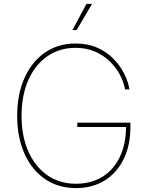

<svg xmlns="http://www.w3.org/2000/svg" viewBox="-20 -962 771 992"><path d="M372.6 9.8Q280.8 9.8 212.4 -37.1Q144 -84 106.4 -168.2Q68.8 -252.4 68.8 -363.3Q68.8 -475.6 106.7 -559.6Q144.5 -643.6 212.4 -690.4Q280.3 -737.3 370.6 -737.3Q434.1 -737.3 483.2 -715.3Q532.2 -693.4 566.9 -657.7Q601.6 -622.1 622.1 -580.6Q642.6 -539.1 648.9 -500H626Q619.6 -537.1 599.9 -575Q580.1 -612.8 547.6 -644.5Q515.1 -676.3 470.7 -695.6Q426.3 -714.8 370.6 -714.8Q287.1 -714.8 224.1 -670.9Q161.1 -627 126.2 -547.9Q91.3 -468.8 91.3 -363.3Q91.3 -259.8 126 -180.7Q160.6 -101.6 223.9 -57.1Q287.1 -12.7 372.6 -12.7Q452.1 -12.7 510 -49.1Q567.9 -85.4 599.6 -152.3Q631.3 -219.2 631.3 -310.5L641.1 -305.7H379.4V-328.1H653.8V-306.6Q653.8 -210.9 618.9 -139.9Q584 -68.8 520.8 -29.5Q457.5 9.8 372.6 9.8ZM354 -806.6 426.8 -941.9H455.6L376 -806.6Z"/></svg>

Font: Inter 16pt Thin
Style: Regular
Weight: 250
Version: Version 4.001;git-66647c0bb